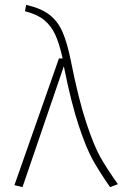

<svg xmlns="http://www.w3.org/2000/svg" viewBox="-20 -759 502 785"><path d="M270 -509Q301 -353 332.5 -258Q364 -163 390 -117Q416 -71 462 -6L430 6Q387 -56 360 -104Q333 -152 302 -245Q271 -338 241 -488L72 6L39 -2L221 -520H236Q223 -580 206 -617Q189 -654 160 -677.5Q131 -701 82 -713L87 -739Q146 -726 181 -699.5Q216 -673 235.5 -628.5Q255 -584 270 -509Z"/></svg>

Font: FiraGO UltraLight
Style: Regular
Weight: 200
Designer: bBox Type
Foundry: bBox Type GmbH
Version: Version 1.001